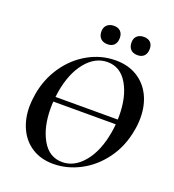

<svg xmlns="http://www.w3.org/2000/svg" viewBox="-146 -923 948 1048"><g transform="rotate(20 327.5 -399.0)"><path d="M91 -336H594V-308H91ZM53 -239Q53 -269 60 -313Q76 -405 126.5 -478.5Q177 -552 252 -594Q327 -636 411 -636Q483 -636 535.5 -604Q588 -572 616 -515.5Q644 -459 644 -386Q644 -348 637 -313Q620 -215 566 -141Q512 -67 436.5 -27.5Q361 12 281 12Q210 12 158.5 -20.5Q107 -53 80 -110Q53 -167 53 -239ZM523 -260Q531 -304 531 -357Q531 -468 489 -540Q447 -612 372 -612Q300 -612 246 -545.5Q192 -479 173 -366Q165 -313 165 -270Q165 -160 206.5 -87Q248 -14 324 -14Q395 -14 449.5 -80.5Q504 -147 523 -260ZM282 -758Q282 -782 297 -796Q312 -810 337 -810Q362 -810 375.5 -796Q389 -782 389 -758Q389 -732 375.5 -717.5Q362 -703 337 -703Q311 -703 296.5 -717.5Q282 -732 282 -758ZM457 -758Q457 -782 471.5 -795.5Q486 -809 511 -809Q536 -809 549.5 -795.5Q563 -782 563 -758Q563 -732 549.5 -717.5Q536 -703 511 -703Q485 -703 471 -717.5Q457 -732 457 -758Z"/></g></svg>

Font: Cormorant Infant
Style: Bold Italic
Weight: 700
Italic angle: -10°
Designer: Christian Thalmann (Catharsis Fonts)
Foundry: Catharsis Fonts
Version: Version 4.000